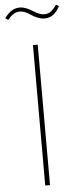

<svg xmlns="http://www.w3.org/2000/svg" viewBox="-62 -968 413 1001"><g transform="rotate(-5 144.5 -468.0)"><path d="M207 -868C239 -868 264 -885 286 -926L271 -934C248 -902 232 -890 207 -890C186 -890 167 -900 148 -912C125 -926 104 -936 81 -936C49 -936 25 -919 1 -887L16 -877C39 -904 55 -915 81 -915C98 -915 116 -907 135 -894C154 -881 179 -868 207 -868ZM158 -735H133V0H158Z"/></g></svg>

Font: Glow Sans SC Normal Thin
Style: Regular
Weight: 100
Designer: Ryoko NISHIZUKA (kana, bopomofo & ideographs); Paul D. Hunt (Latin, Greek & Cyrillic); Sandoll Communications, Soo-young
Version: Version 0.93